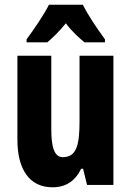

<svg xmlns="http://www.w3.org/2000/svg" viewBox="-20 -786 558 816"><path d="M332 -766H188C171 -730 121 -656 93 -619V-606H181C200 -622 231 -651 260 -687C286 -651 318 -624 339 -606H426V-619C388 -671 354 -722 332 -766ZM462 -549H318V-273C318 -176 308 -118 247 -118C212 -118 198 -158 198 -236V-549H54V-192C54 -65 106 10 203 10C260 10 300 -17 325 -69H333L350 0H462Z"/></svg>

Font: Noto Sans Kannada ExtraCondensed ExtraBold
Style: Regular
Weight: 800
Width: 2
Designer: Jelle Bosma - Monotype Design Team
Foundry: Monotype Imaging Inc.
Version: Version 2.005